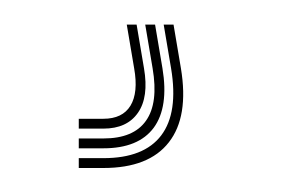

<svg xmlns="http://www.w3.org/2000/svg" viewBox="-20 10 232 156"><path d="M113 30H121L127 65.5Q133.5 104.8 117.2 125.6Q101 146.5 64 146.5H44V138.5H64Q97 138.5 111 120Q125 101.5 119 65.5ZM83 30H91L97 65.5Q101 88.8 92.1 101.6Q83.2 114.5 64 114.5H44V106.5H64Q79.5 106.5 86 95.9Q92.5 85.2 89 65.5ZM98 30H106L112 65.5Q117.2 97 104.9 113.8Q92.5 130.5 64 130.5H44V122.5H64Q88.5 122.5 98.6 108.1Q108.8 93.8 104 65.5Z"/></svg>

Font: Big Shoulders Inline Text Thin
Style: Regular
Weight: 100
Designer: Patric King
Foundry: XO Type Co
Version: Version 2.002